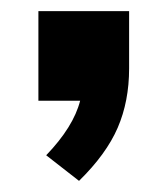

<svg xmlns="http://www.w3.org/2000/svg" viewBox="-20 -181 302 345"><path d="M212 -161V-58Q212 1 191.5 48.5Q171 96 122 144L63 98Q112 47 124 0H49V-161Z"/></svg>

Font: Muli ExtraBold
Style: Regular
Weight: 800
Designer: Vernon Adams
Foundry: Vernon Adams
Version: Version 2.000